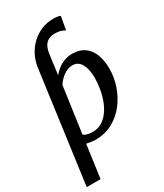

<svg xmlns="http://www.w3.org/2000/svg" viewBox="-260 -929 1094 1281"><g transform="rotate(-30 287.0 -288.5)"><path d="M10.5 254 126.5 -600Q133 -648.5 154.8 -690.5Q176.5 -732.5 210 -764Q243.5 -795.5 286 -813.2Q328.5 -831 377 -831Q393.5 -831 407.8 -829Q422 -827 432 -822.5L414 -720Q399 -730 380.8 -735.2Q362.5 -740.5 340.5 -740.5Q310 -740.5 289 -730Q268 -719.5 255.5 -696.5Q243 -673.5 238 -636.5L218.5 -488Q234.5 -508 257 -525.8Q279.5 -543.5 308 -554.5Q336.5 -565.5 370 -565.5Q426 -565.5 463 -539.5Q500 -513.5 518.5 -466.2Q537 -419 537 -355Q537 -289.5 515.2 -225Q493.5 -160.5 452.5 -107.2Q411.5 -54 352.8 -22Q294 10 219.5 10Q203.5 10 186 7.2Q168.5 4.5 152 1L117 254ZM231.5 -45Q270.5 -45 301 -63.5Q331.5 -82 354.2 -113.2Q377 -144.5 392 -184.5Q407 -224.5 414.2 -268Q421.5 -311.5 421.5 -353Q421.5 -419.5 398.8 -458.8Q376 -498 334.5 -498Q307 -498 283.5 -485.8Q260 -473.5 241.5 -455Q223 -436.5 211 -418L161 -62.5Q175 -53 193 -49Q211 -45 231.5 -45Z"/></g></svg>

Font: Merriweather 24pt Medium
Style: Italic
Weight: 500
Italic angle: -7.8°
Version: Version 2.101